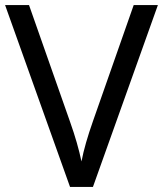

<svg xmlns="http://www.w3.org/2000/svg" viewBox="-20 -734 640 754"><path d="M600 -714H505L345 -258C324 -198 309 -147 300 -100C290 -147 276 -197 255 -256L94 -714H0L255 0H345Z"/></svg>

Font: Noto Sans Brahmi
Style: Regular
Weight: 400
Designer: Monotype Design Team
Foundry: Monotype Imaging Inc.
Version: Version 2.004